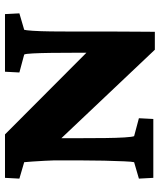

<svg xmlns="http://www.w3.org/2000/svg" viewBox="42 -654 619 742"><g transform="rotate(-90 351.0 -283.5)"><path d="M517.6 -205.1V-312.5Q517.6 -353.5 517.1 -394.5Q516.6 -435.5 515.1 -464.8Q513.7 -494.1 510.7 -499L441.4 -517.6L444.3 -573.2H667L669.9 -517.6L606.4 -499Q604.5 -494.1 602.5 -465.3Q600.6 -436.5 600.1 -395.5Q599.6 -354.5 599.6 -312.5V-155.3Q599.6 -101.6 599.1 -64.9Q598.6 -28.3 598.6 5.9H529.3L115.2 -431.6H187.5V-279.3Q187.5 -230.5 188 -186Q188.5 -141.6 190.4 -111.3Q192.4 -81.1 195.3 -74.2L264.6 -55.7L261.7 0H34.2L31.2 -55.7L94.7 -74.2Q96.7 -81.1 98.1 -113.3Q99.6 -145.5 100.6 -190.4Q101.6 -235.4 101.6 -279.3V-384.8Q101.6 -396.5 100.1 -420.4Q98.6 -444.3 97.2 -467.8Q95.7 -491.2 94.7 -499L31.2 -517.6L34.2 -573.2H202.1L571.3 -205.1Z"/></g></svg>

Font: Crimson Pro Black
Style: Regular
Weight: 900
Designer: Jacques Le Bailly
Foundry: Baron von Fonthausen
Version: Version 1.003